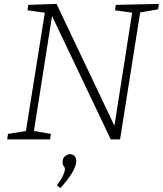

<svg xmlns="http://www.w3.org/2000/svg" viewBox="-20 -715 835 985"><path d="M574 -690 795 -695 791 -667 699 -651 596 0H548L247 -633L154 -43L241 -28L237 0H17L21 -28L113 -43L210 -650L121 -662L125 -690L270 -695L567 -70L658 -650L570 -662ZM290 250 272 236Q295 204 304 184Q313 164 313 154Q313 143 307 137Q301 131 301 116Q301 97 313.5 86.5Q326 76 340 76Q352 76 361.5 84.5Q371 93 371 111Q371 160 290 250Z"/></svg>

Font: Bitter Light
Style: Italic
Weight: 300
Italic angle: -9°
Designer: Sol Matas, and Bitter project Authors
Foundry: Sol Matas
Version: Version 2.001